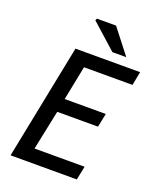

<svg xmlns="http://www.w3.org/2000/svg" viewBox="-154 -936 840 1027"><g transform="rotate(20 266.0 -422.5)"><path d="M33 0 164 -655H532L517 -577H241L202 -382H436L420 -304H188L141 -78H426L410 0ZM356 -705 212 -834 217 -845H326L435 -705Z"/></g></svg>

Font: Source Sans 3 Medium
Style: Italic
Weight: 500
Italic angle: -11°
Designer: Paul D. Hunt
Foundry: Adobe
Version: Version 3.052;hotconv 1.1.0;makeotfexe 2.6.0